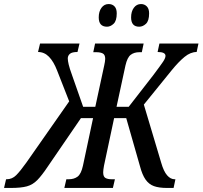

<svg xmlns="http://www.w3.org/2000/svg" viewBox="-80 -929 1001 949"><path d="M-60 0 -50 -43H-47Q-20 -43 0 -63Q20 -83 50 -125L262 -428L202 -581Q185 -625 162 -648.5Q139 -672 108 -672L118 -714H313L303 -672Q276 -672 265.5 -663Q255 -654 255 -640Q255 -629 259.5 -610Q264 -591 276 -558L331 -401H391L435 -605Q437 -615 438.5 -623Q440 -631 440 -638Q440 -658 428.5 -664.5Q417 -671 396 -671H381L390 -714H630L621 -671H609Q583 -671 566 -658Q549 -645 540 -605L496 -401H556L678 -558Q714 -606 726 -624Q738 -642 738 -653Q738 -672 699 -672L708 -714H901L892 -672Q862 -672 832.5 -648Q803 -624 768 -581L631 -412L717 -124Q729 -82 746 -62.5Q763 -43 783 -43H787L778 0H746Q706 0 681 -9Q656 -18 639.5 -41.5Q623 -65 612 -107L544 -345H484L434 -110Q430 -88 430 -77Q430 -56 441 -49.5Q452 -43 472 -43H488L478 0H238L248 -43H260Q286 -43 303.5 -56Q321 -69 330 -110L380 -345H320L157 -107Q127 -62 104.5 -39Q82 -16 53 -8Q24 0 -27 0ZM608 -797Q568 -797 568 -843Q568 -872 581.5 -890.5Q595 -909 617 -909Q634 -909 645.5 -897.5Q657 -886 657 -863Q657 -826 641.5 -811.5Q626 -797 608 -797ZM449 -797Q408 -797 408 -843Q408 -872 421.5 -890.5Q435 -909 457 -909Q475 -909 486 -897.5Q497 -886 497 -863Q497 -826 481.5 -811.5Q466 -797 449 -797Z"/></svg>

Font: Noto Serif ExtraCondensed Medium
Style: Italic
Weight: 500
Width: 2
Italic angle: -12°
Designer: Monotype Design Team
Foundry: Monotype Imaging Inc.
Version: Version 2.013; ttfautohint (v1.8.4.7-5d5b)